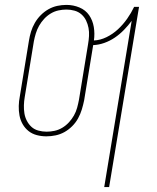

<svg xmlns="http://www.w3.org/2000/svg" viewBox="-20 -548 640 783"><path d="M405 215 517 -463Q503 -444 485.5 -426Q468 -408 448 -394.5Q428 -381 405.5 -373Q383 -365 360 -364L323 -138Q319 -119 313.5 -101Q308 -83 298.5 -65.5Q289 -48 274.5 -33.5Q260 -19 243 -9.5Q226 0 207 4Q188 8 169 8Q149 8 130 3Q111 -2 96.5 -13.5Q82 -25 72.5 -41.5Q63 -58 59.5 -77Q56 -96 56.5 -116Q57 -136 61 -156L98 -382Q101 -401 106.5 -419Q112 -437 122 -454.5Q132 -472 146.5 -486.5Q161 -501 178 -510.5Q195 -520 213.5 -524Q232 -528 251 -528Q279 -528 304 -517.5Q329 -507 343.5 -486Q358 -465 362.5 -438Q367 -411 363 -383Q389 -384 414.5 -396.5Q440 -409 461 -428.5Q482 -448 498.5 -471.5Q515 -495 527 -520H547L425 215ZM170 -11Q186 -11 202.5 -14.5Q219 -18 234 -27Q249 -36 261 -49Q273 -62 281.5 -77Q290 -92 294.5 -108.5Q299 -125 302 -141L339 -367Q342 -384 343 -401Q344 -418 341 -434Q338 -450 331 -464.5Q324 -479 312 -489.5Q300 -500 284 -504.5Q268 -509 251 -509Q235 -509 218.5 -505.5Q202 -502 187 -493Q172 -484 160 -471Q148 -458 139.5 -443Q131 -428 126 -411.5Q121 -395 118 -379L81 -153Q78 -136 77.5 -119Q77 -102 79.5 -86Q82 -70 89.5 -55.5Q97 -41 108.5 -30.5Q120 -20 136.5 -15.5Q153 -11 170 -11Z"/></svg>

Font: Iosevka Thin Extended
Style: Italic
Weight: 100
Width: 7
Italic angle: -9°
Monospace: yes
Designer: Belleve Invis
Foundry: Belleve Invis
Version: Version 32.5.0; ttfautohint (v1.8.4)